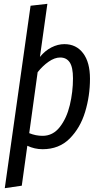

<svg xmlns="http://www.w3.org/2000/svg" viewBox="-20 -769 528 1005"><path d="M451 -357Q451 -267 425.5 -183Q400 -99 344.5 -43.5Q289 12 203 12Q161 12 123 -6L94 203L5 216L140 -739L228 -749L189 -471Q216 -504 249.5 -521Q283 -538 317 -538Q379 -538 415 -490.5Q451 -443 451 -357ZM362 -359Q362 -417 345 -442.5Q328 -468 295 -468Q266 -468 234.5 -446Q203 -424 177 -391L133 -72Q167 -58 203 -58Q257 -58 293 -104Q329 -150 345.5 -219Q362 -288 362 -359Z"/></svg>

Font: Fira Sans Compressed
Style: Italic
Weight: 400
Width: 1
Italic angle: -8°
Designer: bBox Type GmbH & Carrois Corporate GbR & Edenspiekermann AG
Foundry: bBox Type GmbH & Carrois Corporate GbR & Edenspiekermann AG
Version: Version 4.301